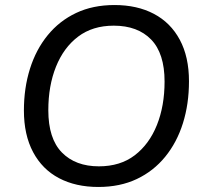

<svg xmlns="http://www.w3.org/2000/svg" viewBox="-20 -734 811 763"><path d="M371 9Q281 9 214.5 -26Q148 -61 111.5 -129.5Q75 -198 75 -295Q75 -384 99 -460.5Q123 -537 169.5 -594Q216 -651 282.5 -682.5Q349 -714 435 -714Q525 -714 591.5 -679Q658 -644 694.5 -576Q731 -508 731 -411Q731 -321 707 -244.5Q683 -168 636.5 -111Q590 -54 523.5 -22.5Q457 9 371 9ZM373 -73Q458 -73 515.5 -117Q573 -161 603.5 -237Q634 -313 634 -410Q634 -522 580.5 -577Q527 -632 432 -632Q348 -632 290.5 -588.5Q233 -545 202.5 -469Q172 -393 172 -296Q172 -183 226 -128Q280 -73 373 -73Z"/></svg>

Font: Nunito ExtraLight Medium
Style: Italic
Weight: 500
Italic angle: -9°
Version: Version 3.602